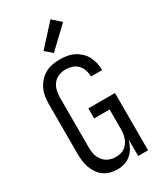

<svg xmlns="http://www.w3.org/2000/svg" viewBox="-241 -1067 982 1161"><g transform="rotate(-30 250.0 -486.5)"><path d="M219 8Q194 8 170 1.5Q146 -5 126 -19.5Q106 -34 92 -54.5Q78 -75 70 -98Q62 -121 59 -145.5Q56 -170 56 -195V-540Q56 -566 60 -592.5Q64 -619 75 -643Q86 -667 104 -687Q122 -707 145 -720Q168 -733 194.5 -738Q221 -743 247 -743Q272 -743 296.5 -739Q321 -735 343.5 -724Q366 -713 384.5 -696Q403 -679 414.5 -657Q426 -635 432 -611Q438 -587 438 -562V-559H360V-561Q360 -583 352.5 -605Q345 -627 329.5 -643Q314 -659 292 -666Q270 -673 247 -673Q222 -673 198.5 -663.5Q175 -654 160 -634Q145 -614 139.5 -589.5Q134 -565 134 -540V-195Q134 -178 136 -161.5Q138 -145 144.5 -129.5Q151 -114 161 -101Q171 -88 185.5 -79Q200 -70 216 -66Q232 -62 249 -62Q265 -62 281.5 -66Q298 -70 311 -79.5Q324 -89 333.5 -102.5Q343 -116 348.5 -131Q354 -146 356 -162.5Q358 -179 358 -195V-330H250V-400H436V0H367V-115Q360 -90 347.5 -66.5Q335 -43 315.5 -25.5Q296 -8 270.5 0Q245 8 219 8ZM237 -794 189 -836 321 -981 379 -929Z"/></g></svg>

Font: Iosevka www.saffi
Style: Regular
Weight: 400
Monospace: yes
Designer: Belleve Invis
Foundry: Belleve Invis
Version: Version 22.0.2; ttfautohint (v1.8.3)